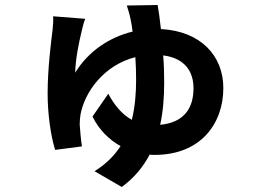

<svg xmlns="http://www.w3.org/2000/svg" viewBox="-20 -652 1040 766"><path d="M609 -632 486 -630C492 -611 497 -595 501 -575C504 -561 507 -544 509 -526C419 -504 334 -450 280 -362C281 -416 295 -483 305 -524C308 -537 313 -560 320 -577L192 -587C193 -574 192 -553 190 -535C184 -485 170 -380 170 -279C170 -199 182 -111 200 -54L307 -68C303 -89 299 -140 298 -155C298 -169 299 -180 301 -194C317 -284 394 -392 520 -424C522 -395 523 -364 523 -333C523 -281 519 -227 506 -174C466 -196 436 -233 412 -278L349 -187C375 -134 415 -95 461 -69C436 -31 403 3 357 31L466 94C516 57 551 14 577 -35C583 -34 590 -34 597 -34C780 -34 871 -158 871 -301C871 -429 781 -528 622 -536C618 -575 613 -608 609 -632ZM635 -322C635 -359 634 -396 631 -431C718 -420 752 -366 752 -300C752 -220 714 -163 619 -154C631 -209 635 -265 635 -322Z"/></svg>

Font: Source Han Sans JP
Style: Bold
Weight: 700
Designer: Ryoko NISHIZUKA 西塚涼子 (kana, bopomofo & ideographs); Paul D. Hunt (Latin, Greek & Cyrillic); Sandoll Communications 산돌커뮤니
Foundry: Adobe
Version: Version 2.002;hotconv 1.0.116;makeotfexe 2.5.65601